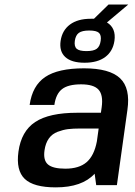

<svg xmlns="http://www.w3.org/2000/svg" viewBox="-20 -808 590 838"><path d="M393.1 -49.8Q338.4 9.8 223.6 9.8Q126.5 9.8 87.9 -27.3Q49.3 -64.5 60.5 -146Q72.8 -235.4 133.8 -275.6Q194.8 -315.9 317.4 -315.9H420.4L423.8 -339.8Q431.2 -393.1 410.2 -416.5Q389.2 -439.9 334 -439.9Q277.8 -439.9 251 -419.2Q224.1 -398.4 217.3 -350.1H109.4Q121.1 -434.1 177.2 -471.9Q233.4 -509.8 346.7 -509.8Q458.5 -509.8 504.2 -466.3Q549.8 -422.9 536.1 -328.1L490.2 0H399.9ZM410.6 -247.1H329.6Q298.3 -247.1 276.9 -244.4Q255.4 -241.7 231.4 -232.7Q207.5 -223.6 193.1 -203.4Q178.7 -183.1 174.3 -151.9Q168 -108.4 189.5 -90.1Q210.9 -71.8 265.1 -71.8Q325.2 -71.8 358.2 -100.3Q391.1 -128.9 402.8 -190.9ZM453.6 -788.1H539.6L446.8 -710Q487.3 -685.5 479.5 -629.9Q472.7 -584 439.2 -559.1Q405.8 -534.2 349.1 -534.2Q292 -534.2 264.9 -559.1Q237.8 -584 244.6 -629.9Q251.5 -675.8 285.4 -700.9Q319.3 -726.1 376 -726.1H390.1ZM314.7 -595.2Q326.2 -585 357.4 -585Q388.7 -585 402.3 -595.2Q416 -605.5 419.4 -629.9Q422.9 -654.3 411.9 -664.6Q400.9 -674.8 369.6 -674.8Q338.4 -674.8 324.2 -664.6Q310.1 -654.3 306.6 -629.9Q303.2 -605.5 314.7 -595.2Z"/></svg>

Font: Fivo Sans Med
Style: Regular
Weight: 450
Designer: Alexander Slobzheninov
Foundry: Alexander Slobzheninov
Version: 1.0